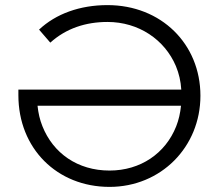

<svg xmlns="http://www.w3.org/2000/svg" viewBox="-20 -726 857 752"><path d="M409 6C610 6 765 -150 765 -351C765 -554 611 -706 401 -706C293 -706 199 -672 133 -610L177 -559C239 -615 316 -640 401 -640C523 -640 625 -571 669 -467C681 -438 688 -408 690 -375H52V-353C52 -145 203 6 409 6ZM689 -312C686 -283 680 -256 670 -231C628 -125 530 -58 409 -58C284 -58 188 -126 146 -232C136 -257 130 -283 127 -312Z"/></svg>

Font: Montserrat Z
Style: Regular
Weight: 400
Designer: Julieta Ulanovsky
Foundry: Julieta Ulanovsky
Version: Version 8.000